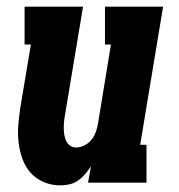

<svg xmlns="http://www.w3.org/2000/svg" viewBox="-20 -550 540 578"><path d="M161 8Q135 8 111.5 -2Q88 -12 72 -30Q56 -48 47.5 -72Q39 -96 36 -121Q33 -146 35 -172Q37 -198 41 -225L73 -416H54V-530H230L176 -206Q174 -196 173 -185.5Q172 -175 172 -164.5Q172 -154 173.5 -144.5Q175 -135 179 -126Q183 -117 191 -111.5Q199 -106 209 -106Q222 -106 234.5 -112.5Q247 -119 255.5 -129.5Q264 -140 268.5 -153Q273 -166 275 -178L314 -416H296V-530H471L402 -114H421V0H245L254 -50Q246 -37 236.5 -26Q227 -15 215 -6.5Q203 2 189 5Q175 8 161 8Z"/></svg>

Font: Iosevka Slab Heavy Oblique
Style: Regular
Weight: 900
Italic angle: -9°
Monospace: yes
Designer: Belleve Invis
Foundry: Belleve Invis
Version: Version 11.1.1; ttfautohint (v1.8.3)